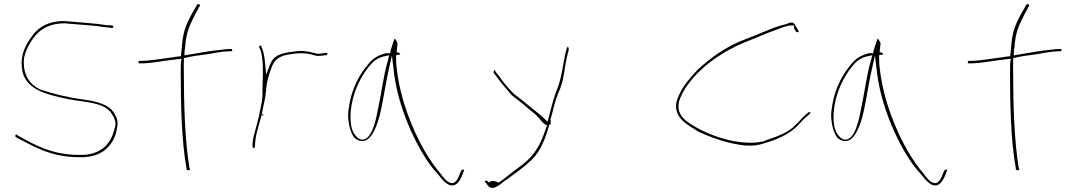

<svg xmlns="http://www.w3.org/2000/svg" viewBox="-20 -740 5154 921"><path d="M55 -93C51 -86 54 -83 60 -80C131 -44 219 14 357 14C459 18 508 -29 532 -88C537 -104 544 -132 544 -148C544 -169 536 -183 524 -203C501 -236 451 -253 384 -262C307 -272 235 -290 172 -311C124 -334 94 -376 94 -442C94 -471 104 -494 114 -515C141 -565 181 -628 289 -628H290C334 -624 402 -619 438 -616C455 -614 480 -609 493 -609H494C501 -608 510 -607 516 -606H518C519 -606 523 -607 524 -611C524 -618 515 -619 495 -619H493C440 -628 367 -632 289 -639C206 -639 160 -606 131 -563C101 -522 76 -474 86 -406C100 -316 189 -288 310 -264C380 -250 481 -250 514 -197C523 -184 534 -166 534 -146C534 -139 533 -132 529 -121C513 -51 464 7 357 3C223 3 136 -52 74 -85L60 -94C59 -95 58 -96 57 -96C57 -96 56 -95 55 -93ZM289 -641V-642ZM532 -91Z M644 -442C644 -439 647 -436 649 -436H657C710 -436 762 -449 831 -456L851 -458L848 -442C847 -425 847 -408 847 -388C847 -237 851 -64 874 63L875 72C878 79 894 78 891 72L888 62V61C867 -70 862 -237 862 -388C862 -410 861 -432 862 -452V-461C897 -470 936 -475 975 -480C1005 -485 1049 -494 1079 -494H1088C1092 -494 1094 -495 1094 -498C1094 -503 1092 -505 1088 -505H1079C1074 -505 1060 -504 1039 -501C996 -497 937 -487 886 -478L865 -474V-490C865 -497 867 -503 868 -511C873 -583 887 -614 916 -671L939 -713C942 -720 928 -723 925 -717L901 -675C870 -617 857 -586 852 -510C851 -499 849 -484 848 -472V-470H845C829 -469 819 -467 803 -464H800C751 -458 699 -448 656 -448H649C646 -448 644 -445 644 -442ZM862 -450H864ZM925 -717V-718Z M1191 -37C1191 -31 1194 -31 1195 -31C1201 -31 1202 -31 1203 -37L1204 -56C1208 -108 1228 -154 1238 -202C1243 -235 1253 -266 1255 -295C1257 -317 1259 -342 1265 -361L1273 -389L1284 -419C1295 -453 1322 -473 1368 -479L1387 -482C1413 -486 1439 -485 1458 -482C1480 -479 1495 -470 1510 -472H1511C1519 -472 1533 -474 1538 -475H1547C1549 -476 1551 -482 1550 -485C1550 -486 1550 -487 1547 -486H1539C1530 -484 1520 -484 1513 -482H1510C1504 -482 1499 -483 1495 -484L1478 -488C1471 -490 1467 -491 1460 -492L1439 -495C1417 -498 1389 -492 1363 -489L1338 -484L1312 -474C1294 -463 1285 -453 1275 -430L1257 -382L1252 -433C1249 -468 1244 -497 1233 -518V-519C1231 -525 1221 -519 1223 -515V-513C1225 -508 1230 -501 1233 -488C1240 -460 1241 -426 1241 -392C1241 -378 1241 -366 1240 -353C1240 -334 1239 -319 1239 -304V-286C1239 -277 1238 -268 1237 -260V-253H1236C1229 -219 1223 -183 1214 -150C1206 -118 1194 -84 1192 -56ZM1236 -258H1237ZM1237 -186H1243V-192H1237ZM1238 -199V-200ZM1240 -351H1241ZM1361 -489H1363Z M1650 -179C1652 -139 1664 -98 1680 -79C1700 -61 1728 -56 1750 -77C1777 -103 1796 -158 1808 -215C1820 -270 1828 -328 1840 -384L1860 -474L1871 -382C1883 -298 1906 -221 1938 -143C1973 -59 2026 40 2082 97C2104 126 2121 142 2135 147C2168 158 2185 131 2199 96L2207 74C2206 74 2205 73 2204 73C2201 74 2197 76 2195 74L2187 91C2180 110 2165 149 2138 136C2123 131 2108 114 2092 91C2070 66 2046 32 2021 -9C1957 -119 1901 -262 1884 -404C1881 -423 1880 -440 1880 -455V-475L1893 -478H1900C1900 -486 1894 -486 1882 -491L1883 -493C1884 -510 1886 -520 1887 -533C1883 -542 1878 -550 1874 -555C1874 -554 1871 -552 1871 -551C1867 -538 1853 -500 1850 -481L1847 -486C1843 -484 1841 -485 1832 -485C1786 -473 1764 -456 1739 -423C1702 -379 1668 -312 1656 -240C1652 -216 1649 -197 1650 -179ZM1667 -239C1679 -308 1712 -373 1747 -417C1764 -438 1781 -459 1819 -469L1847 -475L1840 -447C1819 -377 1810 -292 1793 -216C1787 -184 1766 -60 1712 -71H1711C1702 -73 1695 -79 1688 -87C1656 -119 1658 -189 1667 -239ZM2187 91V92Z M2306 127C2305 128 2304 129 2306 131L2313 140C2323 156 2333 166 2354 159C2369 153 2390 138 2402 126H2404C2447 95 2490 65 2530 27C2573 -14 2597 -77 2614 -139L2615 -145L2618 -139C2621 -142 2622 -147 2622 -155C2622 -155 2622 -162 2621 -163H2620V-167L2621 -168C2626 -185 2630 -200 2634 -217C2643 -254 2654 -286 2667 -315C2680 -349 2686 -386 2692 -429V-431L2702 -477C2704 -485 2706 -493 2708 -500C2709 -509 2705 -517 2703 -517C2701 -514 2697 -503 2697 -503L2691 -479C2680 -426 2674 -370 2656 -322C2639 -282 2625 -227 2612 -176L2606 -156L2591 -171C2583 -178 2574 -186 2564 -195C2554 -203 2542 -212 2529 -223L2490 -255C2477 -266 2461 -277 2444 -291C2415 -320 2393 -347 2372 -378L2357 -396C2353 -413 2345 -396 2349 -389L2364 -370C2386 -339 2406 -317 2434 -284L2480 -248C2493 -238 2505 -227 2518 -216C2530 -206 2542 -197 2552 -188C2577 -163 2580 -150 2603 -139L2606 -137L2602 -134C2590 -98 2578 -63 2557 -29C2530 17 2492 47 2452 75C2424 95 2400 118 2373 135L2372 136H2371C2362 131 2339 121 2324 136L2317 127ZM2708 -500Z M3226 -208C3239 -159 3283 -139 3331 -108C3392 -80 3473 -50 3555 -42C3599 -40 3616 -43 3647 -53C3725 -75 3784 -108 3820 -152C3834 -169 3851 -181 3865 -194H3866V-195C3867 -197 3867 -198 3867 -202H3864C3862 -202 3861 -202 3858 -201L3849 -194L3830 -176C3819 -165 3809 -152 3794 -139C3762 -103 3703 -84 3646 -64V-62H3641C3592 -50 3538 -56 3489 -65C3408 -82 3333 -118 3287 -149C3261 -167 3227 -194 3236 -246V-248C3245 -281 3262 -312 3284 -340C3344 -421 3448 -497 3570 -544C3613 -561 3660 -582 3703 -597C3725 -605 3754 -618 3777 -618H3789V-603C3792 -598 3795 -595 3800 -586H3810C3811 -586 3812 -588 3809 -594C3806 -602 3799 -611 3797 -614C3788 -635 3779 -636 3750 -624C3686 -609 3629 -579 3564 -555C3468 -521 3391 -465 3326 -405C3293 -370 3261 -334 3242 -294C3228 -265 3217 -240 3226 -208ZM3848 -194H3849Z M3967 -179C3969 -139 3981 -98 3997 -79C4017 -61 4045 -56 4067 -77C4094 -103 4113 -158 4125 -215C4137 -270 4145 -328 4157 -384L4177 -474L4188 -382C4200 -298 4223 -221 4255 -143C4290 -59 4343 40 4399 97C4421 126 4438 142 4452 147C4485 158 4502 131 4516 96L4524 74C4523 74 4522 73 4521 73C4518 74 4514 76 4512 74L4504 91C4497 110 4482 149 4455 136C4440 131 4425 114 4409 91C4387 66 4363 32 4338 -9C4274 -119 4218 -262 4201 -404C4198 -423 4197 -440 4197 -455V-475L4210 -478H4217C4217 -486 4211 -486 4199 -491L4200 -493C4201 -510 4203 -520 4204 -533C4200 -542 4195 -550 4191 -555C4191 -554 4188 -552 4188 -551C4184 -538 4170 -500 4167 -481L4164 -486C4160 -484 4158 -485 4149 -485C4103 -473 4081 -456 4056 -423C4019 -379 3985 -312 3973 -240C3969 -216 3966 -197 3967 -179ZM3984 -239C3996 -308 4029 -373 4064 -417C4081 -438 4098 -459 4136 -469L4164 -475L4157 -447C4136 -377 4127 -292 4110 -216C4104 -184 4083 -60 4029 -71H4028C4019 -73 4012 -79 4005 -87C3973 -119 3975 -189 3984 -239ZM4504 91V92Z M4622 -442C4622 -439 4625 -436 4627 -436H4635C4688 -436 4740 -449 4809 -456L4829 -458L4826 -442C4825 -425 4825 -408 4825 -388C4825 -237 4829 -64 4852 63L4853 72C4856 79 4872 78 4869 72L4866 62V61C4845 -70 4840 -237 4840 -388C4840 -410 4839 -432 4840 -452V-461C4875 -470 4914 -475 4953 -480C4983 -485 5027 -494 5057 -494H5066C5070 -494 5072 -495 5072 -498C5072 -503 5070 -505 5066 -505H5057C5052 -505 5038 -504 5017 -501C4974 -497 4915 -487 4864 -478L4843 -474V-490C4843 -497 4845 -503 4846 -511C4851 -583 4865 -614 4894 -671L4917 -713C4920 -720 4906 -723 4903 -717L4879 -675C4848 -617 4835 -586 4830 -510C4829 -499 4827 -484 4826 -472V-470H4823C4807 -469 4797 -467 4781 -464H4778C4729 -458 4677 -448 4634 -448H4627C4624 -448 4622 -445 4622 -442ZM4840 -450H4842ZM4903 -717V-718Z"/></svg>

Font: Stray Cat
Style: HlExt
Weight: 100
Version: Version 1.0